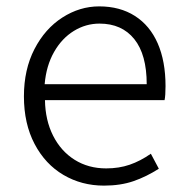

<svg xmlns="http://www.w3.org/2000/svg" viewBox="-20 -569 581 602"><path d="M55 -267Q55 -351 88 -415Q121 -479 175.5 -514Q230 -549 291 -549Q356 -549 403 -519Q450 -489 474.5 -433Q499 -377 499 -299Q499 -269 496 -255H121Q122 -192 146.5 -143.5Q171 -95 214 -68Q257 -41 313 -41Q353 -41 386.5 -52.5Q420 -64 453 -87L478 -40Q439 -15 398.5 -1Q358 13 306 13Q236 13 179 -20.5Q122 -54 88.5 -117.5Q55 -181 55 -267ZM292 -495Q249 -495 211.5 -472Q174 -449 149.5 -406Q125 -363 120 -305H440Q440 -398 401 -446.5Q362 -495 292 -495Z"/></svg>

Font: 寒蝉端黑体 Light
Style: Regular
Weight: 300
Designer: ChillDuanSans {Warren2060}; 
Source Han Sans {Ryoko NISHIZUKA 西塚涼子 (kana, bopomofo & ideographs); Paul D. Hunt (Latin, G
Foundry: ChillType&Adobe
Version: Version 1.300;Glyphs 3.3 (3306)